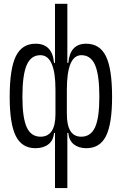

<svg xmlns="http://www.w3.org/2000/svg" viewBox="-20 -752 626 987"><path d="M423.8 9.8Q384.8 9.8 359.6 -10Q334.5 -29.8 331.1 -68.8H326.2V214.8H262.7V-68.8H257.8Q254.4 -29.8 228.5 -10Q202.6 9.8 162.1 9.8Q92.8 9.8 61.3 -52.7Q29.8 -115.2 29.8 -253.9Q29.8 -397.9 61.3 -462.6Q92.8 -527.3 163.1 -527.3Q249 -527.3 257.8 -428.7H262.7V-732.4H326.2V-428.7H331.1Q339.8 -527.3 422.9 -527.3Q493.2 -527.3 524.7 -462.6Q556.2 -397.9 556.2 -253.9Q556.2 -115.2 524.9 -52.7Q493.7 9.8 423.8 9.8ZM265.1 -291Q265.1 -468.3 187.5 -468.3Q139.2 -468.3 117.2 -417.5Q95.2 -366.7 95.2 -253.9Q95.2 -146.5 117.4 -97.9Q139.6 -49.3 188.5 -49.3Q265.1 -49.3 265.1 -166ZM323.7 -166Q323.7 -49.3 397.5 -49.3Q446.8 -49.3 468.8 -97.9Q490.7 -146.5 490.7 -253.9Q490.7 -366.7 468.8 -417.5Q446.8 -468.3 398.4 -468.3Q323.7 -468.3 323.7 -291Z"/></svg>

Font: CaskaydiaMono NF Light
Style: Regular
Weight: 300
Designer: Aaron Bell
Foundry: Saja Typeworks
Version: Version 2111.001; ttfautohint (v1.8.4);Nerd Fonts 3.1.1